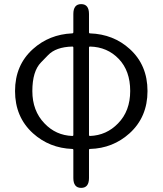

<svg xmlns="http://www.w3.org/2000/svg" viewBox="-20 -713 789 932"><path d="M374 199Q336 199 336 151V15Q336 10 331 10Q220 6 140 -66Q53 -145 53 -271Q53 -397 140 -475Q219 -546 330 -551Q336 -551 336 -557V-645Q336 -693 374 -693Q412 -693 412 -645V-556Q412 -551 417 -551Q531 -547 610 -475Q696 -397 696 -271Q696 -145 609 -66Q528 7 417 10Q412 10 412 15V151Q412 199 374 199ZM331 -53Q336 -53 336 -58V-482Q336 -487 331 -487Q251 -485 213 -445Q196 -427 179 -410Q137 -367 137 -271Q137 -175 196 -114Q251 -56 331 -53ZM412 -58Q412 -53 417 -53Q497 -56 553 -114Q612 -174 612 -271.5Q612 -369 556.5 -427Q501 -485 417 -487Q412 -487 412 -482Z"/></svg>

Font: Resource Han Rounded KR Normal
Style: Regular
Weight: 350
Designer: Cyano Hao (round all glyphs); Ryoko NISHIZUKA 西塚涼子 (kana, bopomofo & ideographs); Paul D. Hunt (Latin, Greek & Cyrillic)
Foundry: Cyano Hao
Version: 0.990